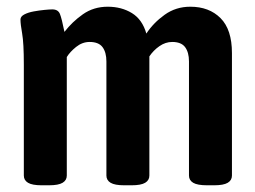

<svg xmlns="http://www.w3.org/2000/svg" viewBox="-20 -550 760 572"><path d="M104 2Q76 2 63.5 -5.5Q51 -13 51 -27V-357Q51 -422 46 -450Q41 -478 41 -492Q41 -501 52.5 -507Q64 -513 80.5 -516Q97 -519 112.5 -520.5Q128 -522 136 -522Q153 -522 158.5 -508.5Q164 -495 172 -455Q195 -485 227 -507.5Q259 -530 301 -530Q342 -530 373 -511Q404 -492 416 -450Q437 -482 470.5 -506Q504 -530 547 -530Q603 -530 637 -496Q671 -462 671 -392V-27Q671 -13 658.5 -5.5Q646 2 618 2H597Q568 2 555.5 -5.5Q543 -13 543 -27V-367Q543 -394 531.5 -409.5Q520 -425 493 -425Q473 -425 455 -412.5Q437 -400 425 -382V-27Q425 -13 412.5 -5.5Q400 2 372 2H350Q322 2 309.5 -5.5Q297 -13 297 -27V-367Q297 -394 285.5 -409.5Q274 -425 247 -425Q225 -425 206.5 -410Q188 -395 179 -380V-27Q179 -13 166.5 -5.5Q154 2 126 2Z"/></svg>

Font: Asap Condensed SemiBold
Style: Regular
Weight: 600
Width: 3
Designer: Pablo Cosgaya
Foundry: Omnibus-Type
Version: Version 3.001; ttfautohint (v1.8.4.7-5d5b)